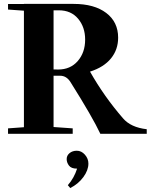

<svg xmlns="http://www.w3.org/2000/svg" viewBox="-20 -683 786 980"><path d="M21 0V-27.8L102.1 -33.7V-628.4L21 -634.3V-662.6H102.1V-663.1H355.5Q461.4 -663.1 522.2 -616.9Q583 -570.8 583 -490.7Q583 -429.7 546.4 -384.8Q509.8 -339.8 439.5 -317.4Q511.7 -189.9 607.9 -79.1Q647.5 -32.7 729 -23.4V0H492.2Q452.1 -85.4 340.3 -263.2Q319.8 -296.4 287.1 -296.4H253.4V-34.7L351.1 -27.8V0ZM253.4 -630.4V-328.6Q260.7 -328.1 276.4 -328.1Q339.4 -328.1 377 -371.6Q414.6 -415 414.6 -481Q414.6 -544.4 378.7 -587.4Q342.8 -630.4 279.8 -630.4ZM338.4 276.9 326.2 262.2Q358.4 225.6 373.5 177.7H371.6Q343.8 177.7 332 162.1Q320.3 146.5 320.3 128.9Q320.3 110.8 335 98.6Q349.6 86.4 372.1 86.4Q395.5 86.4 413.3 106.4Q431.2 126.5 431.2 151.9Q431.2 186 405.5 220.9Q379.9 255.9 338.4 276.9Z"/></svg>

Font: Elstob 14pt
Style: Bold
Weight: 700
Designer: Peter S. Baker
Version: Version 1.015